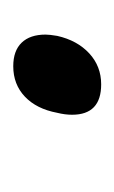

<svg xmlns="http://www.w3.org/2000/svg" viewBox="40 -502 176 297"><g transform="rotate(-90 128.5 -353.0)"><path d="M100 -330Q100 -341 103 -353Q109 -385 128 -403Q147 -421 175 -421Q199 -421 211.5 -408Q224 -395 224 -371Q224 -365 222 -353Q215 -322 195 -303.5Q175 -285 147 -285Q100 -285 100 -330Z"/></g></svg>

Font: Trirong Thin
Style: Italic
Weight: 250
Italic angle: -12°
Designer: Katatrad Team
Foundry: CadsonDemak
Version: Version 1.001